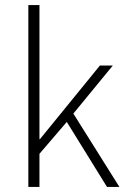

<svg xmlns="http://www.w3.org/2000/svg" viewBox="-20 -739 504 759"><path d="M92 0V-719H136V-189H138L375 -480H426L270 -290L452 0H403L244 -257L136 -131V0Z"/></svg>

Font: Source Sans 3 ExtraLight Light
Style: Regular
Weight: 300
Version: Version 3.052;hotconv 1.1.0;makeotfexe 2.6.0